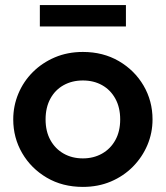

<svg xmlns="http://www.w3.org/2000/svg" viewBox="-20 -719 650 754"><path d="M305.5 15Q225.5 15 163.8 -21.2Q102 -57.5 67 -117.8Q32 -178 32 -250Q32 -303 52 -351Q72 -399 108.8 -435.8Q145.5 -472.5 195.5 -493.8Q245.5 -515 305.5 -515Q385 -515 446.8 -479Q508.5 -443 543.8 -382.8Q579 -322.5 579 -250Q579 -197 558.8 -149.2Q538.5 -101.5 502 -64.5Q465.5 -27.5 415.5 -6.2Q365.5 15 305.5 15ZM305.5 -97Q347.5 -97 380.8 -115.8Q414 -134.5 433 -168.8Q452 -203 452 -250Q452 -297 433 -331.5Q414 -366 381 -384.5Q348 -403 305.5 -403Q263 -403 229.8 -384.5Q196.5 -366 177.8 -331.5Q159 -297 159 -250Q159 -203 178 -168.8Q197 -134.5 230 -115.8Q263 -97 305.5 -97ZM136.5 -615V-699H474.5V-615Z"/></svg>

Font: Geologica EX Med
Style: Regular
Weight: 500
Designer: Sindre Bremnes, Frode Helland
Foundry: Monokrom Skriftforlag AS
Version: Version 1.010;gftools[0.9.28]